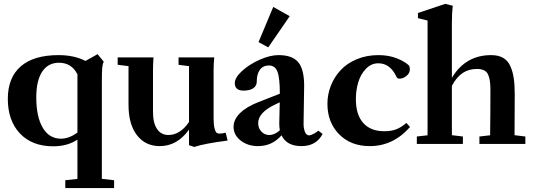

<svg xmlns="http://www.w3.org/2000/svg" viewBox="-20 -746 2763 995"><path d="M318.4 228.5V188L381.3 181.2V-22.5Q329.6 12.2 255.9 12.2Q146.5 12.2 83.5 -54.2Q20.5 -120.6 20.5 -233.9Q20.5 -343.8 87.6 -402.1Q154.8 -460.4 283.2 -460.4Q364.7 -460.4 422.9 -430.2L485.8 -465.3L517.6 -426.3Q511.2 -413.6 509.5 -392.3Q507.8 -371.1 507.8 -317.4V180.7L571.3 188V228.5ZM295.9 -27.3Q337.9 -27.3 381.3 -59.1V-360.8Q351.1 -420.9 285.6 -420.9Q229.5 -420.9 198.7 -374.8Q168 -328.6 168 -241.2Q168 -141.1 201.4 -84.2Q234.9 -27.3 295.9 -27.3Z M808.1 11.2Q733.4 11.2 689.7 -45.4Q646 -102.1 646 -203.1V-403.3L589.8 -410.2V-448.7H775.4Q772.9 -414.6 772.9 -383.8V-166Q772.9 -107.9 794.2 -77.1Q815.4 -46.4 852.5 -46.4Q913.6 -46.4 959.5 -113.8V-403.3L905.3 -410.2V-448.7H1090.3Q1086.9 -417 1086.9 -383.8V-132.8Q1086.9 -101.1 1091.3 -82.8Q1095.7 -64.5 1101.6 -59.1Q1107.4 -53.7 1115.7 -53.7Q1134.8 -53.7 1149.4 -58.6L1159.7 -17.6Q1038.6 -2 986.3 15.6L959.5 6.3V-74.2Q897.9 11.2 808.1 11.2Z M1370.1 -500.5 1319.8 -527.8 1396 -710 1481.4 -662.1ZM1317.4 11.2Q1264.2 11.2 1227.3 -17.6Q1190.4 -46.4 1190.4 -88.9Q1190.4 -126.5 1223.9 -159.7Q1257.3 -192.9 1320.3 -217.3L1430.2 -260.3V-260.7Q1430.2 -342.8 1417.7 -374.8Q1405.3 -406.7 1373.5 -406.7Q1343.3 -406.7 1326.9 -384.5Q1310.5 -362.3 1310.5 -322.3Q1310.5 -300.8 1292.2 -288.6Q1273.9 -276.4 1242.2 -276.4Q1196.8 -276.4 1196.8 -315.4Q1196.8 -343.8 1234.4 -378.2Q1272 -412.6 1325.7 -436.5Q1379.4 -460.4 1423.3 -460.4Q1494.6 -460.4 1525.4 -423.8Q1556.2 -387.2 1556.2 -301.3Q1556.2 -299.3 1553.2 -107.4Q1552.7 -83.5 1559.8 -64Q1566.9 -44.4 1582 -44.4Q1589.4 -44.4 1603.5 -51.5Q1617.7 -58.6 1629.9 -68.8L1651.9 -51.8Q1618.7 11.2 1542.5 11.2Q1465.3 11.2 1439 -44.9Q1390.1 11.2 1317.4 11.2ZM1317.9 -107.9Q1317.9 -82 1334.5 -64.2Q1351.1 -46.4 1375.5 -46.4Q1403.3 -46.4 1430.2 -70.8Q1427.2 -86.9 1427.2 -106.4Q1429.2 -180.2 1429.7 -215.8L1409.2 -206.1Q1317.9 -163.6 1317.9 -107.9Z M1896.5 11.2Q1797.4 11.2 1737.1 -50.5Q1676.8 -112.3 1676.8 -208Q1676.8 -256.8 1694.6 -302Q1712.4 -347.2 1745.4 -382.6Q1778.3 -418 1829.1 -439.2Q1879.9 -460.4 1941.4 -460.4Q1994.6 -460.4 2037.4 -443.4Q2080.1 -426.3 2100.6 -405.3Q2104 -396 2104 -387.7Q2104 -366.2 2086.2 -352.3Q2068.4 -338.4 2051.3 -338.4Q2038.1 -338.4 2035.2 -346.7Q2002.9 -418 1940.4 -418Q1903.3 -418 1876 -389.2Q1848.6 -360.4 1836.4 -319.1Q1824.2 -277.8 1824.2 -232.4Q1824.2 -151.9 1862.3 -108.9Q1900.4 -65.9 1971.2 -65.9Q2009.3 -65.9 2035.4 -76.7Q2061.5 -87.4 2085.9 -108.9L2105 -87.9Q2017.6 11.2 1896.5 11.2Z M2140.1 0V-38.6L2195.8 -44.9V-639.6L2146 -651.9V-678.7L2287.6 -726.1L2326.2 -716.3Q2321.8 -678.7 2321.8 -629.4V-342.8Q2392.6 -460.4 2524.9 -460.4Q2562 -460.4 2586.7 -446.5Q2611.3 -432.6 2624.3 -404.3Q2637.2 -376 2642.3 -341.3Q2647.5 -306.6 2647.5 -256.8Q2647.5 -113.8 2646.5 -45.4L2702.6 -38.6V0H2464.4V-38.6L2520 -44.9Q2521.5 -160.6 2521.5 -282.7Q2521.5 -337.4 2507.8 -363Q2494.1 -388.7 2452.1 -388.7Q2408.7 -388.7 2377.2 -367.4Q2345.7 -346.2 2321.8 -301.3V-45.4L2378.9 -38.6V0Z"/></svg>

Font: Elstob 8pt
Style: Bold
Weight: 700
Designer: Peter S. Baker
Version: Version 1.015